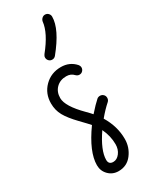

<svg xmlns="http://www.w3.org/2000/svg" viewBox="-245 -685 860 1080"><g transform="rotate(-30 185.0 -145.0)"><path d="M260 -630Q273 -630 281.5 -621Q290 -612 290 -600Q290 -520 193 -401Q184 -390 170 -390Q157 -390 148.5 -399Q140 -408 140 -420Q140 -430 147 -439Q223 -533 230 -603Q232 -614 240.5 -622Q249 -630 260 -630ZM150 250Q150 280 180 280Q204 280 222 256.5Q240 233 240 200Q240 146 215 94Q150 189 150 250ZM290 -270Q290 -258 281.5 -249Q273 -240 260 -240Q248 -240 238 -250Q220 -270 190 -270Q150 -270 125 -245Q100 -220 100 -180Q100 -127 186 -41Q207 -20 217 -8Q256 -52 280 -73Q288 -80 300 -80Q312 -80 321 -71.5Q330 -63 330 -50Q330 -36 320 -27Q288 1 254 42Q300 118 300 200Q300 254 267.5 297Q235 340 180 340Q142 340 116 314Q90 288 90 250Q90 164 179 40Q170 29 125 -17.5Q80 -64 60 -100Q40 -136 40 -180Q40 -244 83 -287Q126 -330 190 -330Q246 -330 282 -290Q290 -280 290 -270Z"/></g></svg>

Font: Pecita
Style: Book
Weight: 400
Width: 7
Version: Version 4.3